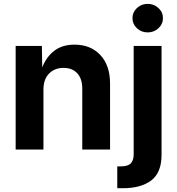

<svg xmlns="http://www.w3.org/2000/svg" viewBox="-20 -788 934 1012"><path d="M209 -315.9V0H62.5V-545.9H200.7L202.6 -433.1Q225.6 -490.2 267.6 -521.5Q309.6 -552.7 372.6 -552.7Q457.5 -552.7 508.8 -498Q560.1 -443.4 560.1 -347.2V0H413.6V-321.8Q413.6 -372.6 387.5 -401.4Q361.3 -430.2 314.9 -430.2Q268.1 -430.2 238.5 -400.1Q209 -370.1 209 -315.9ZM684.6 -545.9H831.5V27.8Q831.5 122.1 777.1 163.1Q722.7 204.1 627.9 204.1H598.1V88.9H617.7Q654.3 88.9 669.4 73Q684.6 57.1 684.6 25.9ZM758.3 -617.2Q725.1 -617.2 701.7 -639.2Q678.2 -661.1 678.2 -692.4Q678.2 -723.6 701.7 -745.6Q725.1 -767.6 758.3 -767.6Q791.5 -767.6 815.2 -745.6Q838.9 -723.6 838.9 -692.4Q838.9 -661.1 815.2 -639.2Q791.5 -617.2 758.3 -617.2Z"/></svg>

Font: Inter
Style: Bold
Weight: 700
Designer: Rasmus Andersson
Foundry: rsms
Version: Version 4.001;git-9221beed3